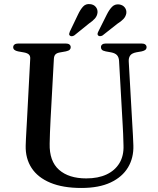

<svg xmlns="http://www.w3.org/2000/svg" viewBox="-20 -916 784 953"><path d="M589 -294.5 571 -613.5Q570 -631.5 561 -641.8Q552 -652 532 -656L504.5 -661Q490.5 -664 485.8 -669Q481 -674 481 -682Q481 -690 487.2 -695Q493.5 -700 505 -700H683Q695 -700 701.2 -695Q707.5 -690 707.5 -682Q707.5 -674 702 -669Q696.5 -664 683.5 -661L657.5 -656.5Q634 -652 626 -640.2Q618 -628.5 619 -611L637 -293.5Q638.5 -268.5 639.8 -244.5Q641 -220.5 642 -194.5Q644 -133 615.5 -85.2Q587 -37.5 529 -10.2Q471 17 384 17Q292 17 229.8 -9Q167.5 -35 136.8 -82.2Q106 -129.5 107.5 -193Q107.5 -206.5 108.8 -227Q110 -247.5 111.2 -271.8Q112.5 -296 114 -321.5L130 -624.5Q131 -638.5 123 -645.8Q115 -653 97.5 -656L69.5 -661Q45.5 -666 45.5 -681.5Q45.5 -690 52 -695Q58.5 -700 70.5 -700H306.5Q318.5 -700 324.8 -695Q331 -690 331 -681.5Q331 -674 325.8 -669Q320.5 -664 307 -661L279 -656Q263 -653.5 255.8 -646.5Q248.5 -639.5 247.5 -625L231 -323.5Q229 -287 228 -257.2Q227 -227.5 226.5 -203Q224.5 -116 273 -73.2Q321.5 -30.5 408 -30.5Q467 -30.5 508.8 -50Q550.5 -69.5 572.8 -106.2Q595 -143 593 -194.5Q592.5 -228.5 591.2 -251.5Q590 -274.5 589 -294.5ZM367 -843.5Q379 -869 392.5 -883.5Q406 -898 427 -895.5Q445 -894 455.2 -881.8Q465.5 -869.5 464 -853Q462 -836.5 451 -824Q440 -811.5 422 -799.5L349 -740.5Q343.5 -737 337.5 -736.2Q331.5 -735.5 327 -739Q322.5 -742.5 323.2 -747.8Q324 -753 326.5 -759ZM510 -843.5Q522.5 -868.5 536.5 -882.5Q550.5 -896.5 571.5 -894Q589.5 -891.5 599.2 -879Q609 -866.5 607 -850Q604 -833.5 592.5 -821.5Q581 -809.5 562.5 -798L489 -740Q483.5 -737 477.5 -736.5Q471.5 -736 467.5 -739.5Q463.5 -743.5 464.2 -748.5Q465 -753.5 468 -759.5Z"/></svg>

Font: Fraunces 11pt
Style: Regular
Weight: 400
Version: Version 1.000;[b76b70a41]